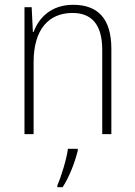

<svg xmlns="http://www.w3.org/2000/svg" viewBox="-20 -559 562 800"><path d="M285 -539C193 -539 142 -485 120 -426H117L112 -529H82V0H120V-300C120 -438 184 -505 282 -505C361 -505 406 -458 406 -351V0H444V-356C444 -482 387 -539 285 -539ZM304 69V61H263C258 103 234 180 219 213V221H241C270 176 292 117 304 69Z"/></svg>

Font: Noto Sans Lao UI SemCond ExtLt
Style: Regular
Weight: 200
Width: 4
Designer: Monotype Design Team
Foundry: Monotype Imaging Inc.
Version: Version 2.000